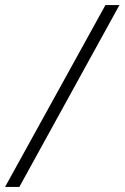

<svg xmlns="http://www.w3.org/2000/svg" viewBox="-65 -734 489 754"><path d="M-45 0 349 -714H404L11 0Z"/></svg>

Font: Noto Sans SemiCondensed Light
Style: Italic
Weight: 300
Width: 4
Italic angle: -12°
Designer: Monotype Design Team
Foundry: Monotype Imaging Inc.
Version: Version 2.013; ttfautohint (v1.8.4.7-5d5b)